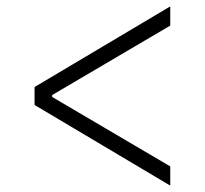

<svg xmlns="http://www.w3.org/2000/svg" viewBox="-20 -588 640 600"><path d="M88 -260V-316L512 -568V-508L143 -291V-285L512 -68V-8Z"/></svg>

Font: IBM Plex Thai Light
Style: Regular
Weight: 300
Designer: Mike Abbink, Paul van der Laan, Pieter van Rosmalen, Ben Mitchell, Mark Frömberg
Foundry: Bold Monday
Version: Version 1.0